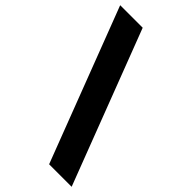

<svg xmlns="http://www.w3.org/2000/svg" viewBox="-293 -818 1049 1049"><g transform="rotate(45 231.0 -293.5)"><path d="M314 151 -26 -738H148L488 151Z"/></g></svg>

Font: REM Medium ExtraBold
Style: Regular
Weight: 800
Version: Version 1.005;gftools[0.9.28]